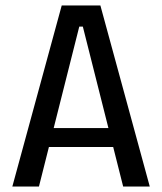

<svg xmlns="http://www.w3.org/2000/svg" viewBox="-20 -680 591 700"><path d="M25 0 205 -660H346L526 0H429L282 -583H269L122 0ZM123 -144V-213H436V-144Z"/></svg>

Font: Bricolage Grotesque SemiCondensed
Style: Regular
Weight: 400
Width: 4
Designer: Mathieu Triay
Foundry: Atelier Triay
Version: Version 1.001;gftools[0.9.33.dev8+g029e19f]